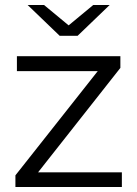

<svg xmlns="http://www.w3.org/2000/svg" viewBox="-20 -752 551 772"><path d="M470 -59V0H42V-47L373 -466H48V-526H464V-479L133 -59ZM421 -732 292 -608H220L91 -732H157L256 -650L355 -732Z"/></svg>

Font: APTA Sans Regular
Style: Regular
Weight: 400
Version: Version 7.200